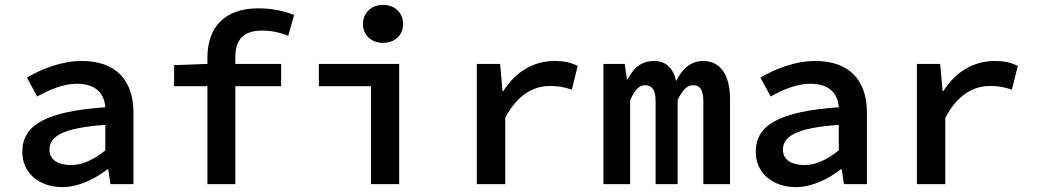

<svg xmlns="http://www.w3.org/2000/svg" viewBox="-20 -752 4233 784"><path d="M71 -132C71 -46 139 12 235 12C301 12 367 -21 419 -61H422L431 0H525V-291C525 -428 450 -503 314 -503C230 -503 149 -470 90 -435L132 -358C183 -386 238 -410 293 -410C373 -410 406 -369 410 -314C168 -297 71 -242 71 -132ZM182 -141C182 -194 234 -230 410 -242V-138C365 -102 319 -78 270 -78C221 -78 182 -97 182 -141Z M1181 -691C1137 -708 1088 -718 1035 -718C891 -718 827 -634 827 -518V-491L691 -486V-400H827V0H941V-400H1128V-491H941V-520C941 -589 974 -627 1049 -627C1089 -627 1121 -620 1157 -606Z M1282 -400H1495V0H1610V-491H1282ZM1544 -577C1592 -577 1626 -608 1626 -654C1626 -700 1592 -732 1544 -732C1497 -732 1462 -700 1462 -654C1462 -608 1497 -577 1544 -577Z M1927 0H2043V-271C2093 -366 2159 -401 2226 -401C2263 -401 2283 -396 2315 -386L2339 -483C2310 -497 2284 -503 2244 -503C2159 -503 2085 -459 2035 -380H2032L2022 -491H1927Z M2444 0H2553V-343C2572 -384 2589 -404 2615 -404C2643 -404 2657 -383 2657 -339V0H2747V-343C2766 -384 2785 -404 2811 -404C2839 -404 2852 -383 2852 -339V0H2961V-348C2961 -446 2921 -503 2852 -503C2798 -503 2764 -468 2741 -421C2729 -475 2698 -503 2651 -503C2595 -503 2565 -471 2543 -428H2540L2531 -491H2444Z M3066 -132C3066 -46 3134 12 3230 12C3296 12 3362 -21 3414 -61H3417L3426 0H3520V-291C3520 -428 3445 -503 3309 -503C3225 -503 3144 -470 3085 -435L3127 -358C3178 -386 3233 -410 3288 -410C3368 -410 3401 -369 3405 -314C3163 -297 3066 -242 3066 -132ZM3177 -141C3177 -194 3229 -230 3405 -242V-138C3360 -102 3314 -78 3265 -78C3216 -78 3177 -97 3177 -141Z M3724 0H3840V-271C3890 -366 3956 -401 4023 -401C4060 -401 4080 -396 4112 -386L4136 -483C4107 -497 4081 -503 4041 -503C3956 -503 3882 -459 3832 -380H3829L3819 -491H3724Z"/></svg>

Font: Source Code Pro Semibold
Style: Regular
Weight: 600
Monospace: yes
Designer: Paul D. Hunt
Foundry: Adobe Systems Incorporated
Version: Version 1.017;PS 1.000;hotconv 1.0.70;makeotf.lib2.5.5900